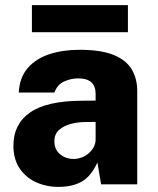

<svg xmlns="http://www.w3.org/2000/svg" viewBox="-20 -722 618 752"><path d="M209 10Q160.5 10 120.2 -8.8Q80 -27.5 56.2 -63.5Q32.5 -99.5 32.5 -151.5Q32.5 -236 97.8 -281.5Q163 -327 302 -327.5L354.5 -328V-354.5Q354.5 -385 337.2 -400.2Q320 -415.5 283 -415Q257.5 -414.5 231 -402.8Q204.5 -391 193 -359.5H53.5Q56.5 -418 88.2 -455Q120 -492 172.8 -509.5Q225.5 -527 291 -527Q375.5 -527 425 -506.8Q474.5 -486.5 496 -450.2Q517.5 -414 517.5 -365V0H376L361.5 -85.5Q336.5 -31 299.8 -10.5Q263 10 209 10ZM268 -99.5Q285 -99.5 300.5 -105.5Q316 -111.5 328 -122.2Q340 -133 347 -146Q354 -159 354.5 -174V-244.5L312.5 -244Q286.5 -244 258.8 -237Q231 -230 212 -213.8Q193 -197.5 193 -169Q193 -136.5 215.2 -118Q237.5 -99.5 268 -99.5ZM481 -702V-596H105V-702Z"/></svg>

Font: Public Sans ExtraBold
Style: Regular
Weight: 800
Designer: The Public Sans Project Authors: Dan O. Williams and USWDS (Libre Franklin designed by Pablo Impallari and Rodrigo Fuenz
Version: Version 1.007